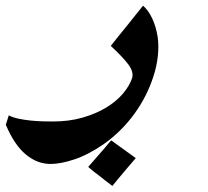

<svg xmlns="http://www.w3.org/2000/svg" viewBox="-185 -358 714 660"><path d="M281.7 185.5Q266.6 203.1 250.7 221.7Q234.9 240.2 220.7 257.3Q216.3 262.7 211.2 269Q206.1 275.4 201.2 281.2Q187 270.5 174.1 260.3Q161.1 250 147.9 239.7Q140.1 234.4 132.6 228Q125 221.7 118.2 215.8Q133.3 198.7 148.2 181.4Q163.1 164.1 178.2 147Q182.1 141.6 187.3 135.7Q192.4 129.9 197.3 124.5ZM342.8 -96.7Q320.8 -27.3 277.1 33Q233.4 93.3 171.9 137.2Q118.7 173.8 71.3 189.7Q23.9 205.6 -11.2 205.6Q-57.1 205.6 -96.4 172.9Q-135.7 140.1 -165 70.8L-154.8 38.6Q-141.1 45.9 -121.1 50Q-101.1 54.2 -79.6 56.4Q-58.1 58.6 -37.8 59.1Q-17.6 59.6 -2.9 59.6Q52.2 59.6 98.4 46.4Q144.5 33.2 179.7 12Q214.8 -9.3 237.8 -36.4Q260.7 -63.5 269.5 -90.8Q274.9 -112.3 254.9 -138.2Q234.9 -164.1 195.8 -200.2Q210 -218.3 223.9 -235.6Q237.8 -252.9 251.5 -269.5Q265.1 -286.6 278.8 -303.7Q292.5 -320.8 306.6 -338.4Q325.2 -322.8 338.4 -294.2Q351.6 -265.6 356.9 -231.4Q361.3 -201.2 357.7 -166.3Q354 -131.3 342.8 -96.7Z"/></svg>

Font: XB Khoramshahr
Style: Bold Italic
Weight: 700
Italic angle: -12°
Designer: Behnam
Foundry: Irmug
Version: Version 8.005 2009